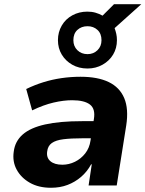

<svg xmlns="http://www.w3.org/2000/svg" viewBox="-20 -877 688 908"><path d="M221 11Q163 11 121.5 -12.5Q80 -36 59 -74.5Q38 -113 45 -160Q51 -209 87.5 -241Q124 -273 193.5 -288.5Q263 -304 368 -304H442L430 -223H368Q316 -223 280 -218.5Q244 -214 225 -200.5Q206 -187 203 -160Q199 -131 218.5 -114.5Q238 -98 275 -98Q306 -98 334.5 -112Q363 -126 383 -151.5Q403 -177 408 -212L424 -314Q432 -362 405.5 -382.5Q379 -403 321 -403Q281 -403 233.5 -392Q186 -381 132 -355L104 -456Q143 -475 184.5 -488Q226 -501 270.5 -507.5Q315 -514 361 -514Q442 -514 494 -489Q546 -464 567.5 -413Q589 -362 577 -284L532 0H399L414 -100H411Q392 -65 363.5 -40.5Q335 -16 299.5 -2.5Q264 11 221 11ZM394 -553Q353 -553 321.5 -571Q290 -589 272 -619Q254 -649 254 -687Q254 -725 272 -756Q290 -787 322 -804.5Q354 -822 393 -822Q414 -822 431.5 -817Q449 -812 465 -803L519 -857H648L522 -744Q527 -730 530 -716.5Q533 -703 533 -687Q533 -649 515 -619Q497 -589 465 -571Q433 -553 394 -553ZM394 -621Q422 -621 441 -639.5Q460 -658 460 -687Q460 -718 441 -735.5Q422 -753 394 -753Q365 -753 346 -735.5Q327 -718 327 -687Q327 -658 346 -639.5Q365 -621 394 -621Z"/></svg>

Font: Nunito Sans 7pt ExtraBold
Style: Italic
Weight: 800
Italic angle: -9°
Designer: Vernon Adams
Foundry: Vernon Adams
Version: Version 3.101;gftools[0.9.27]